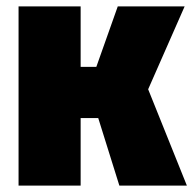

<svg xmlns="http://www.w3.org/2000/svg" viewBox="-20 -580 611 600"><path d="M38 0V-560H232V-371H281L348 -560H557L443 -301L564 0H353L287 -211H232V0Z"/></svg>

Font: Tektur SemiCondensed ExtraBold
Style: Regular
Weight: 800
Width: 4
Designer: Adam Jagosz
Foundry: Adam Jagosz
Version: Version 1.005;gftools[0.9.30]